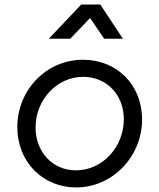

<svg xmlns="http://www.w3.org/2000/svg" viewBox="-20 -810 698 842"><path d="M288 -640 375 -731 437 -640H519L420 -790H336L194 -640ZM314 12C473 12 603 -123 603 -286C603 -440 491 -548 344 -548C183 -548 56 -415 56 -253C56 -97 170 12 314 12ZM313 -63C211 -63 136 -143 136 -251C136 -372 229 -473 345 -473C447 -473 523 -395 523 -287C523 -167 431 -63 313 -63Z"/></svg>

Font: Plus Jakarta Sans
Style: Italic
Weight: 400
Italic angle: -8°
Designer: Gumpita Rahayu
Foundry: Tokotype
Version: Version 2.071;gftools[0.9.30]